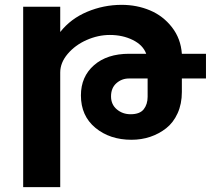

<svg xmlns="http://www.w3.org/2000/svg" viewBox="-20 -566 875 797"><path d="M835 -342.8V-240.2H734.9V-184.1Q734.9 -134.8 717.3 -95.9Q699.7 -57.1 669.9 -33.7Q640.1 -10.3 603.5 2Q566.9 14.2 525.9 14.2Q436 14.2 376 -35.4Q315.9 -85 315.9 -169.9Q315.9 -247.6 370.1 -295.2Q424.3 -342.8 516.1 -342.8H586.9Q573.7 -378.9 531.5 -399.9Q489.3 -420.9 436 -420.9Q387.2 -420.9 339.6 -399.9Q292 -378.9 261 -342.3Q230 -305.7 230 -265.1V210.9H76.2V-538.1H230V-433.1Q273.4 -488.3 341.8 -517.1Q410.2 -545.9 484.9 -545.9Q548.3 -545.9 602.8 -522.9Q657.2 -500 693.8 -452.9Q730.5 -405.8 734.9 -342.8ZM592.8 -164.1V-240.2H515.1Q485.4 -240.2 463.1 -220.5Q440.9 -200.7 440.9 -166Q440.9 -132.3 464.8 -112.1Q488.8 -91.8 522 -91.8Q560.5 -91.8 576.7 -112.5Q592.8 -133.3 592.8 -164.1Z"/></svg>

Font: Montserrat arm SemiBold
Style: Regular
Weight: 600
Designer: Julieta Ulanovsky
Foundry: Julieta Ulanovsky
Version: Version 6.000;PS 006.000;hotconv 1.0.88;makeotf.lib2.5.64775